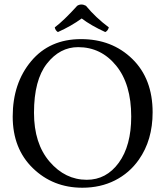

<svg xmlns="http://www.w3.org/2000/svg" viewBox="-20 -834 742 863"><path d="M366.2 -808.1Q410.2 -754.9 469.2 -710.9Q464.4 -694.8 453.1 -689.9Q388.2 -719.7 347.2 -751Q300.3 -716.8 240.2 -689.9Q229 -696.8 226.1 -710.9Q267.1 -741.7 327.1 -808.1Q345.2 -819.3 366.2 -808.1ZM331.1 -622.1Q249 -622.1 190.9 -548.1Q132.8 -474.1 132.8 -327.1Q132.8 -189 202.9 -107.4Q272.9 -25.9 370.1 -25.9Q458 -25.9 513.9 -102.5Q569.8 -179.2 569.8 -310.1Q569.8 -456.1 502 -539.1Q434.1 -622.1 331.1 -622.1ZM666 -329.1Q666 -204.1 604 -116.2Q562 -56.2 496.8 -23.2Q431.6 9.8 350.1 9.8Q218.3 9.8 127.7 -78.1Q37.1 -166 37.1 -310.1Q37.1 -460 120.1 -559.1Q203.1 -658.2 344.2 -658.2Q483.4 -658.2 574.7 -569.1Q666 -480 666 -329.1Z"/></svg>

Font: Linux Libertine
Style: Regular
Weight: 400
Designer: Philipp H. Poll
Foundry: Philipp H. Poll
Version: Version 5.3.0 ; ttfautohint (v0.9)